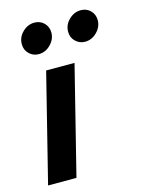

<svg xmlns="http://www.w3.org/2000/svg" viewBox="-96 -659 532 717"><g transform="rotate(-15 169.5 -300.5)"><path d="M0 0 104.2 -416.7H213.9L109.7 0ZM93.8 -482.6Q72.2 -482.6 56.9 -497.6Q41.7 -512.5 41.7 -534.7Q41.7 -561.8 61.8 -581.2Q81.9 -600.7 107.6 -600.7Q129.9 -600.7 144.8 -585.8Q159.7 -570.8 159.7 -548.6Q159.7 -522.9 139.9 -502.8Q120.1 -482.6 93.8 -482.6ZM272.9 -482.6Q251.4 -482.6 236.1 -497.6Q220.8 -512.5 220.8 -534.7Q220.8 -561.8 241 -581.2Q261.1 -600.7 286.8 -600.7Q309 -600.7 324 -585.8Q338.9 -570.8 338.9 -548.6Q338.9 -522.9 319.1 -502.8Q299.3 -482.6 272.9 -482.6Z"/></g></svg>

Font: Afacad SemiBold
Style: Italic
Weight: 600
Italic angle: -14°
Designer: Kristian Moeller
Foundry: Dicotype
Version: Version 1.000